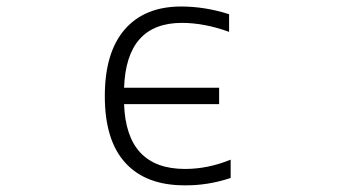

<svg xmlns="http://www.w3.org/2000/svg" viewBox="-20 -553 1040 584"><path d="M357.4 -286.1H646.5V-236.3H357.4Q364.3 -39.1 543 -39.1Q612.3 -39.1 681.6 -67.4V-11.7Q611.3 11.7 541 10.7Q423.8 10.7 361.3 -57.6Q298.8 -126 298.8 -260.7Q298.8 -393.6 359.4 -463.4Q419.9 -533.2 531.2 -533.2Q603.5 -533.2 676.8 -509.8V-456.1Q601.6 -483.4 533.2 -483.4Q364.3 -483.4 357.4 -286.1Z"/></svg>

Font: Gen Shin Gothic Monospace Light
Style: Regular
Weight: 300
Designer: [Source Han Sans]
Ryoko NISHIZUKA  (kana & ideographs); Paul D. Hunt (Latin, Greek & Cyrillic); Wenlong ZHANG  (bopomofo
Version: Version 1.002.20150607